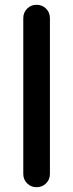

<svg xmlns="http://www.w3.org/2000/svg" viewBox="-20 -765 305 800"><path d="M132 -745Q156 -745 172 -729Q188 -713 188 -689V-40Q188 -17 172 -1Q156 15 132 15Q109 15 93 -1Q77 -17 77 -40V-689Q77 -713 93 -729Q109 -745 132 -745Z"/></svg>

Font: Varela Round Precious
Style: Medium
Weight: 500
Designer: Joe Prince
Foundry: Joe Prince
Version: Version 1.000